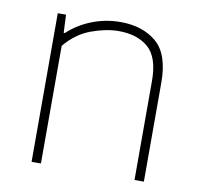

<svg xmlns="http://www.w3.org/2000/svg" viewBox="-66 -618 716 687"><g transform="rotate(10 291.5 -274.0)"><path d="M91.5 0V-540H121.5L124.5 -474.5H128.5Q167 -510 216.2 -529Q265.5 -548 318.5 -548Q399.5 -548 449.5 -505.5Q499.5 -463 499.5 -359.5V0H465.5V-360Q465.5 -445.5 425.8 -480.2Q386 -515 318 -515Q272.5 -515 219 -495.5Q165.5 -476 125.5 -427.5V0Z"/></g></svg>

Font: Encode Sans SemiExpanded SemiExpanded Thin
Style: Regular
Weight: 100
Width: 6
Designer: Multiple Designers
Foundry: Impallari Type
Version: Version 3.000; ttfautohint (v1.8.3) -l 8 -r 50 -G 200 -x 14 